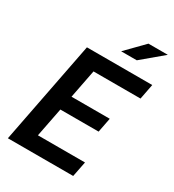

<svg xmlns="http://www.w3.org/2000/svg" viewBox="-220 -1062 1072 1185"><g transform="rotate(30 316.0 -470.0)"><path d="M24.5 0H490L511.5 -108.5H176L216.5 -315.5H489L509 -418.5H236.5L276 -621.5H611L632 -730H166.5ZM361.5 -814.5 484 -939.5H622L473 -814.5Z"/></g></svg>

Font: Monaspace Neon SemiBold
Style: Italic
Weight: 600
Italic angle: -11°
Designer: Riley Cran & the Lettermatic Team
Foundry: Lettermatic
Version: Version 1.200 (Monaspace Neon)